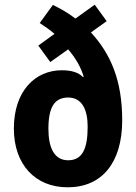

<svg xmlns="http://www.w3.org/2000/svg" viewBox="-20 -787 580 817"><path d="M205 -766 149 -689C171 -675 193 -659 212 -643L143 -593L194 -523L270 -577C301 -541 324 -502 336 -461L333 -459C314 -479 284 -488 243 -488C129 -488 39 -399 39 -240C39 -88 129 10 268 10C414 10 500 -95 500 -275C500 -447 450 -558 367 -649L434 -697L383 -767L301 -708C270 -732 238 -750 205 -766ZM270 -372C328 -372 353 -322 353 -248C353 -153 330 -105 270 -105C211 -105 186 -158 186 -239C186 -329 211 -372 270 -372Z"/></svg>

Font: Noto Sans Bengali Condensed
Style: Bold
Weight: 700
Width: 3
Designer: Joana Ranito - Universal Thirst; Jelle Bosma - Monotype Design Team
Foundry: Universal Thirst ehf.
Version: Version 3.000